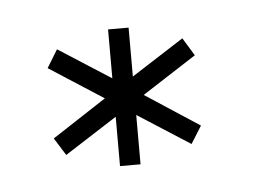

<svg xmlns="http://www.w3.org/2000/svg" viewBox="-28 -785 289 219"><g transform="rotate(-5 116.5 -675.0)"><path d="M185.5 -614.5 198 -634.5 136 -675 198 -715 185.5 -735.5 125.5 -697V-753H102V-697L42 -735.5L29.5 -715L91.5 -675L29.5 -634.5L42 -614.5L102 -653V-596.5H125.5V-653Z"/></g></svg>

Font: Anybody Light
Style: Regular
Weight: 300
Designer: Tyler Finck
Foundry: Etcetera Type Company
Version: Version 1.111; ttfautohint (v1.8.4)